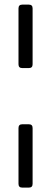

<svg xmlns="http://www.w3.org/2000/svg" viewBox="-20 -645 227 851"><path d="M62 169.9V-77.6Q62 -94.2 78.6 -94.2H107.9Q124.5 -94.2 124.5 -77.6V169.9Q124.5 186.5 107.9 186.5H78.6Q62 186.5 62 169.9ZM62 -359.9V-607.9Q62 -624.5 78.6 -624.5H107.9Q124.5 -624.5 124.5 -607.9V-359.9Q124.5 -343.3 107.9 -343.3H78.6Q62 -343.3 62 -359.9Z"/></svg>

Font: GOSTRUS
Style: type_B
Weight: 400
Designer: Юрий и Татьяна Кривогуз
Version: Version 02.00